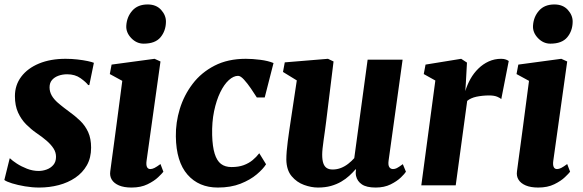

<svg xmlns="http://www.w3.org/2000/svg" viewBox="-20 -832 2617 862"><path d="M381 -450H376Q366 -463.5 341.5 -481Q317 -498.5 281.5 -498.5Q260.5 -498.5 242.5 -492Q224.5 -485.5 213.5 -472.8Q202.5 -460 202.5 -440Q202.5 -420.5 212 -403.5Q221.5 -386.5 241 -369.5Q260.5 -352.5 289.5 -331.5Q317.5 -311.5 340 -289.8Q362.5 -268 375.8 -239Q389 -210 389 -169Q389 -123.5 370 -90Q351 -56.5 318.2 -34.2Q285.5 -12 243.8 -1Q202 10 156 10Q124.5 10 92 4.5Q59.5 -1 34.2 -8.8Q9 -16.5 -0.5 -24L23.5 -121H25Q35 -111 55.2 -97.8Q75.5 -84.5 101.2 -74.5Q127 -64.5 153.5 -64.5Q171.5 -64.5 189.5 -71Q207.5 -77.5 219.5 -91.5Q231.5 -105.5 231.5 -128Q231.5 -148 220.5 -165.2Q209.5 -182.5 189.8 -199.8Q170 -217 142.5 -235.5Q119.5 -251.5 97.5 -273.5Q75.5 -295.5 61.2 -326.5Q47 -357.5 47 -400.5Q47 -450 75.5 -487.8Q104 -525.5 155.2 -546.8Q206.5 -568 274.5 -568Q301.5 -568 327.8 -565Q354 -562 373.8 -557.8Q393.5 -553.5 401.5 -550Z M570.5 10Q536.5 10 514.2 0.5Q492 -9 482 -25.2Q472 -41.5 475 -62.5Q478 -86 482.2 -116.8Q486.5 -147.5 491.5 -185.2Q496.5 -223 502.5 -267.5Q508.5 -312 515 -362.5Q521.5 -413 529 -469L473 -499.5L481 -542L674 -568L700.5 -556L638 -110Q635.5 -92 639.8 -82.5Q644 -73 655 -73Q663.5 -73 673.5 -78Q683.5 -83 700.5 -95.5L713.5 -61Q708 -53.5 690.2 -36.5Q672.5 -19.5 642.5 -4.8Q612.5 10 570.5 10ZM625 -636Q593 -636 569 -661.2Q545 -686.5 547 -717Q549.5 -756.5 574 -784.2Q598.5 -812 643 -812Q681.5 -812 703.5 -787.5Q725.5 -763 725 -734Q724.5 -693.5 700.8 -664.8Q677 -636 625 -636Z M958 10Q872.5 10 821.8 -48Q771 -106 769.5 -219.5Q768.5 -281.5 787.2 -343Q806 -404.5 844.8 -455.5Q883.5 -506.5 943.2 -537.2Q1003 -568 1083.5 -568Q1113.5 -568 1148.8 -563.5Q1184 -559 1208 -549L1168.5 -394.5H1133Q1122 -412 1106.5 -434.8Q1091 -457.5 1075.5 -474.5Q1060 -491.5 1049 -491.5Q1028.5 -491.5 1007.2 -472.2Q986 -453 968.8 -417.5Q951.5 -382 941.2 -333Q931 -284 932.5 -225Q934 -173.5 943.8 -142Q953.5 -110.5 972 -96.2Q990.5 -82 1019.5 -82Q1051 -82 1074 -90.5Q1097 -99 1114 -113Q1131 -127 1144 -144L1174.5 -94.5Q1161.5 -73.5 1132.5 -49Q1103.5 -24.5 1059.8 -7.2Q1016 10 958 10Z M1407.5 10Q1377.5 10 1345 -1.8Q1312.5 -13.5 1289.5 -40.8Q1266.5 -68 1265.5 -115Q1265.5 -132.5 1267.2 -153.5Q1269 -174.5 1272 -197.8Q1275 -221 1278.5 -245Q1282 -269 1285.5 -292L1312.5 -471L1250.5 -509L1258.5 -552L1452.5 -568L1477.5 -556L1444.5 -288Q1442 -266.5 1438.8 -244.5Q1435.5 -222.5 1432.8 -202.2Q1430 -182 1428.2 -165.5Q1426.5 -149 1426.5 -138Q1426.5 -114 1431.5 -99.2Q1436.5 -84.5 1446.8 -77.8Q1457 -71 1473.5 -71Q1493 -71 1510.8 -78Q1528.5 -85 1543.5 -96.8Q1558.5 -108.5 1570.5 -122L1630.5 -564H1787.5L1724.5 -110Q1722 -90.5 1727.8 -81.8Q1733.5 -73 1744.5 -73Q1753 -73 1761.5 -77.2Q1770 -81.5 1788.5 -95L1802.5 -61Q1797.5 -52.5 1780 -35.5Q1762.5 -18.5 1733.8 -4.2Q1705 10 1666.5 10Q1626 10 1605 -4Q1584 -18 1578.5 -42Q1578 -45 1577.5 -48.5Q1577 -52 1577 -55.8Q1577 -59.5 1577.5 -63.5Q1578 -67.5 1578.5 -71L1576.5 -72Q1564 -57.5 1548.2 -43Q1532.5 -28.5 1512 -16.5Q1491.5 -4.5 1465.8 2.8Q1440 10 1407.5 10Z M1871.5 0 1934.5 -470.5 1882.5 -499.5 1890.5 -542 2050.5 -568 2076.5 -551 2071.5 -459.5 2069 -423Q2077.5 -451.5 2092.2 -477.8Q2107 -504 2127.8 -524.2Q2148.5 -544.5 2174.2 -556.2Q2200 -568 2230 -568Q2243 -568 2251.8 -564.5Q2260.5 -561 2264 -558L2230.5 -387Q2227.5 -391 2213.5 -397.2Q2199.5 -403.5 2176 -403.5Q2161 -403.5 2146.5 -402Q2132 -400.5 2119 -397.8Q2106 -395 2095.5 -390.2Q2085 -385.5 2077.5 -379L2026 0Z M2396.5 10Q2362.5 10 2340.2 0.5Q2318 -9 2308 -25.2Q2298 -41.5 2301 -62.5Q2304 -86 2308.2 -116.8Q2312.5 -147.5 2317.5 -185.2Q2322.5 -223 2328.5 -267.5Q2334.5 -312 2341 -362.5Q2347.5 -413 2355 -469L2299 -499.5L2307 -542L2500 -568L2526.5 -556L2464 -110Q2461.5 -92 2465.8 -82.5Q2470 -73 2481 -73Q2489.5 -73 2499.5 -78Q2509.5 -83 2526.5 -95.5L2539.5 -61Q2534 -53.5 2516.2 -36.5Q2498.5 -19.5 2468.5 -4.8Q2438.5 10 2396.5 10ZM2451 -636Q2419 -636 2395 -661.2Q2371 -686.5 2373 -717Q2375.5 -756.5 2400 -784.2Q2424.5 -812 2469 -812Q2507.5 -812 2529.5 -787.5Q2551.5 -763 2551 -734Q2550.5 -693.5 2526.8 -664.8Q2503 -636 2451 -636Z"/></svg>

Font: Merriweather Light 18pt Black
Style: Italic
Weight: 900
Italic angle: -7.8°
Version: Version 2.101